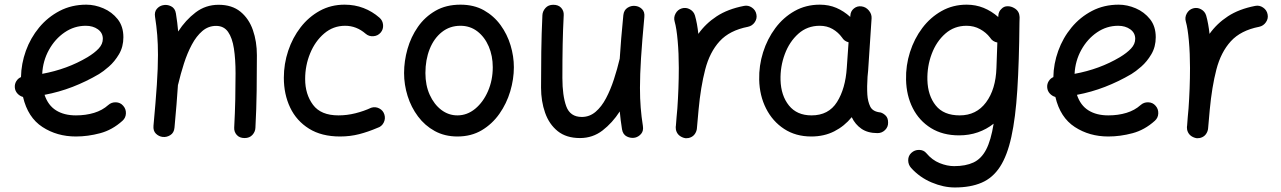

<svg xmlns="http://www.w3.org/2000/svg" viewBox="-20 -555 5573 835"><path d="M512.7 -29.8Q468.3 10.3 415.3 24.4Q362.3 38.6 310.1 38.6Q228 38.6 164.6 -2.7Q101.1 -43.9 80.1 -133.3Q65.9 -137.2 55.7 -148.4Q45.4 -159.7 44.4 -175.3Q43.5 -189.9 51 -202.1Q58.6 -214.4 71.3 -219.7Q72.3 -277.8 92.5 -334Q112.8 -390.1 150.1 -435.3Q187.5 -480.5 239.5 -507.6Q291.5 -534.7 355.5 -534.7Q392.6 -534.7 429.7 -518.8Q466.8 -502.9 491.7 -471.7Q516.6 -440.4 516.6 -393.1Q516.6 -351.6 497.6 -319.3Q478.5 -287.1 453.6 -265.4Q428.7 -243.7 410.6 -232.9Q355 -200.2 295.7 -177.2Q236.3 -154.3 173.8 -142.6Q189 -96.7 223.9 -75Q258.8 -53.2 310.1 -53.2Q353 -53.2 389.2 -64.2Q425.3 -75.2 450.7 -98.1Q464.8 -110.8 484.1 -110.1Q503.4 -109.4 515.6 -95.2Q528.3 -81.1 527.6 -61.8Q526.9 -42.5 512.7 -29.8ZM353 -442.9Q303.2 -442.9 261.2 -414.3Q219.2 -385.7 192.9 -338.1Q166.5 -290.5 163.6 -233.9Q272.5 -253.9 360.4 -306.2Q391.1 -324.7 409.2 -344Q427.2 -363.3 427.2 -386.2Q427.2 -412.1 405.8 -427.5Q384.3 -442.9 353 -442.9Z M647.5 -8.3Q657.2 -112.8 662.1 -186.3Q667 -259.8 667 -315.9Q667 -363.3 663.8 -402.6Q660.6 -441.9 654.3 -481.9Q650.9 -502.9 661.6 -515.9Q672.4 -528.8 688 -532.2Q706.1 -536.6 723.9 -527.8Q741.7 -519 745.1 -496.1Q751.5 -456.5 754.9 -418Q787.1 -467.8 830.8 -501Q874.5 -534.2 930.7 -534.2Q988.8 -534.2 1025.6 -504.2Q1062.5 -474.1 1079.8 -424.3Q1097.2 -374.5 1097.2 -314.9Q1097.2 -238.3 1096.2 -159.9Q1095.2 -81.5 1090.8 0.5Q1090.3 17.6 1077.9 31.5Q1065.4 45.4 1043.9 45.4Q1021.5 45.4 1009.5 31.7Q997.6 18.1 998.5 0Q1002 -65.4 1003.2 -122.8Q1004.4 -180.2 1004.4 -236.3Q1004.4 -297.4 997.3 -343.8Q990.2 -390.1 971.9 -416.3Q953.6 -442.4 919.9 -442.4Q886.2 -442.4 860.1 -420.2Q834 -397.9 814.2 -360.8Q794.4 -323.7 780 -278.8Q765.6 -233.9 754.9 -188.5Q754.4 -187 753.9 -185.5Q751.5 -146 747.6 -99.9Q743.7 -53.7 738.8 0.5Q736.8 22.5 720.9 32.5Q705.1 42.5 687.5 40.5Q670.9 38.6 658.2 26.4Q645.5 14.2 647.5 -8.3Z M1635.3 -413.1Q1623 -398.9 1603.8 -397.5Q1584.5 -396 1570.3 -408.2Q1530.3 -442.9 1481 -442.9Q1429.2 -442.9 1389.9 -409.4Q1350.6 -376 1328.9 -323.2Q1307.1 -270.5 1307.1 -211.4Q1307.1 -145 1341.3 -99.1Q1375.5 -53.2 1451.7 -53.2Q1489.3 -53.2 1526.1 -62.5Q1563 -71.8 1594.2 -86.4Q1612.3 -92.3 1629.4 -83.5Q1646.5 -74.7 1651.9 -56.2Q1657.2 -38.1 1648.4 -21.2Q1639.6 -4.4 1621.6 1Q1580.6 18.6 1541.5 28.6Q1502.4 38.6 1459 38.6Q1378.4 38.6 1324 4.6Q1269.5 -29.3 1241.9 -87.2Q1214.4 -145 1214.4 -216.8Q1214.4 -277.3 1233.4 -334.2Q1252.4 -391.1 1287.4 -436.3Q1322.3 -481.4 1370.8 -508.1Q1419.4 -534.7 1478.5 -534.7Q1522.9 -534.7 1561 -520Q1599.1 -505.4 1630.4 -478Q1644.5 -465.8 1646 -446.5Q1647.5 -427.2 1635.3 -413.1Z M1982.4 -534.7Q2041 -534.7 2084.5 -510.3Q2127.9 -485.8 2157 -445.8Q2186 -405.8 2200.4 -357.9Q2214.8 -310.1 2214.8 -262.7Q2214.8 -210.9 2199 -157.7Q2183.1 -104.5 2151.9 -60.1Q2120.6 -15.6 2075 11.5Q2029.3 38.6 1969.2 38.6Q1914.1 38.6 1870.8 14.9Q1827.6 -8.8 1797.9 -48.6Q1768.1 -88.4 1752.7 -137.5Q1737.3 -186.5 1737.3 -237.3Q1737.3 -289.6 1752.2 -342Q1767.1 -394.5 1797.4 -438Q1827.6 -481.4 1873.8 -508.1Q1919.9 -534.7 1982.4 -534.7ZM1982.4 -442.9Q1936 -442.9 1901.6 -415.5Q1867.2 -388.2 1848.6 -341.6Q1830.1 -294.9 1830.1 -237.3Q1830.1 -184.1 1848.9 -142.6Q1867.7 -101.1 1899.2 -77.1Q1930.7 -53.2 1969.2 -53.2Q2011.7 -53.2 2046.6 -82Q2081.5 -110.8 2102.3 -158.7Q2123 -206.5 2123 -262.7Q2123 -312 2105.5 -353Q2087.9 -394 2056.2 -418.5Q2024.4 -442.9 1982.4 -442.9Z M2782.2 -480.5Q2772.5 -376 2767.8 -302.7Q2763.2 -229.5 2763.2 -172.9Q2763.2 -126 2766.4 -86.7Q2769.5 -47.4 2775.9 -7.3Q2779.3 13.7 2768.6 26.6Q2757.8 39.6 2742.2 43.5Q2724.1 47.4 2706.5 38.8Q2689 30.3 2685.1 7.3Q2678.7 -32.7 2675.3 -70.3Q2643.1 -20.5 2600.3 12.5Q2557.6 45.4 2502.4 45.4Q2442.9 45.4 2405.5 15.4Q2368.2 -14.6 2350.6 -64.7Q2333 -114.7 2333 -173.8Q2333 -251 2334 -329.3Q2335 -407.7 2338.9 -489.3Q2339.8 -506.3 2352.3 -520.3Q2364.7 -534.2 2386.2 -534.2Q2408.7 -534.2 2420.7 -520.8Q2432.6 -507.3 2431.6 -489.3Q2428.2 -423.3 2427 -361.6Q2425.8 -299.8 2425.8 -215.8Q2425.8 -139.2 2442.6 -92.8Q2459.5 -46.4 2510.3 -46.4Q2543.9 -46.4 2570.1 -68.6Q2596.2 -90.8 2615.7 -127.9Q2635.3 -165 2649.9 -210Q2664.6 -254.9 2675.3 -300.3V-301.3Q2677.7 -341.3 2681.6 -387.9Q2685.5 -434.6 2690.9 -489.3Q2693.4 -511.2 2709 -521.2Q2724.6 -531.2 2742.2 -529.3Q2759.3 -527.8 2772 -515.6Q2784.7 -503.4 2782.2 -480.5Z M2960.4 45.9Q2953.6 44.9 2947.3 42Q2924.3 32.2 2919.4 8.3Q2919.4 7.8 2919.4 7.3Q2919.4 6.8 2919.4 6.3Q2918.5 1 2918.9 -4.9Q2918.9 -6.3 2919.4 -7.8Q2920.9 -26.9 2922.4 -45.9Q2923.8 -64.9 2925.8 -83.5Q2928.7 -125 2930.4 -170.2Q2932.1 -215.3 2932.1 -259.8Q2932.1 -322.3 2927.2 -377.2Q2922.4 -432.1 2914.1 -460.9Q2908.7 -479 2918 -496.1Q2927.2 -513.2 2945.3 -518.6Q2963.4 -523.9 2980.2 -514.6Q2997.1 -505.4 3002.4 -487.3Q3007.3 -470.2 3011 -450.2Q3014.6 -430.2 3017.1 -407.7Q3048.8 -452.6 3096.9 -484.1Q3145 -515.6 3215.3 -529.3Q3233.9 -533.2 3250 -522.2Q3266.1 -511.2 3269.5 -492.7Q3273.4 -474.6 3262.5 -458.5Q3251.5 -442.4 3232.9 -438.5Q3152.8 -422.9 3109.6 -375.5Q3066.4 -328.1 3046.9 -252.7Q3027.3 -177.2 3018.1 -78.1Q3014.6 -33.2 3010.7 4.4Q3010.3 10.3 3007.8 16.1Q3007.8 16.1 3007.8 16.6Q3007.3 17.1 3007.3 17.6Q2998 40.5 2973.6 45.4Q2972.7 45.4 2972.2 45.4Q2972.2 45.4 2971.7 45.4Q2966.3 46.4 2960.4 45.9Z M3796.4 23.9Q3753.9 23.9 3726.6 5.1Q3699.2 -13.7 3684.1 -45.4Q3652.3 -6.3 3608.2 16.1Q3564 38.6 3508.3 38.6Q3440.4 38.6 3390.1 5.6Q3339.8 -27.3 3311.5 -83.3Q3283.2 -139.2 3281.7 -208.5Q3280.3 -269.5 3298.6 -327.6Q3316.9 -385.7 3351.8 -432.6Q3386.7 -479.5 3435.8 -507.1Q3484.9 -534.7 3545.4 -534.7Q3584.5 -534.7 3617.2 -520.8Q3649.9 -506.8 3677.7 -481.4L3678.2 -487.8Q3679.2 -506.3 3693.6 -518.1Q3708 -529.8 3726.6 -527.3Q3745.6 -524.9 3758.5 -509.5Q3771.5 -494.1 3770.5 -475.6L3755.4 -247.1Q3754.4 -233.9 3752.9 -221.2Q3751.5 -201.7 3751.2 -180.2Q3751 -158.7 3752 -143.6Q3753.9 -113.8 3764.6 -91.6Q3775.4 -69.3 3809.6 -65.9Q3821.3 -62.5 3831.8 -52.2Q3842.3 -42 3842.3 -22Q3842.8 -2.9 3829.1 10.5Q3815.4 23.9 3796.4 23.9ZM3509.3 -53.2Q3583.5 -53.2 3620.1 -111.3Q3656.7 -169.4 3662.6 -259.8L3670.4 -371.1Q3651.4 -376 3642.1 -391.6Q3625.5 -414.6 3601.1 -428.7Q3576.7 -442.9 3544.9 -442.9Q3490.7 -442.9 3451.9 -408.2Q3413.1 -373.5 3393.1 -319.6Q3373 -265.6 3374.5 -207Q3376.5 -139.2 3411.1 -96.2Q3445.8 -53.2 3509.3 -53.2Z M4362.3 -527.8H4364.3Q4367.2 -527.8 4370.1 -527.3Q4377 -526.4 4383.8 -523.4Q4411.6 -511.2 4413.6 -485.4Q4414.6 -480.5 4414.1 -475.6L4413.6 -456.5Q4412.1 -287.1 4404.3 -164.6Q4396.5 -42 4378.4 40Q4360.4 122.1 4328.9 170.4Q4297.4 218.8 4249 239.5Q4200.7 260.3 4132.3 260.3Q4083.5 260.3 4031.7 238.5Q3980 216.8 3942.4 175.3Q3929.7 161.1 3929.7 141.8Q3929.7 122.6 3943.4 109.9Q3957.5 96.7 3977.3 96.9Q3997.1 97.2 4008.8 111.3Q4033.7 141.1 4066.4 154.3Q4099.1 167.5 4129.4 167.5Q4179.7 167.5 4213.6 151.6Q4247.6 135.7 4268.6 95.7Q4289.6 55.7 4301.3 -17.1Q4270.5 7.3 4232.7 20.5Q4194.8 33.7 4150.9 33.7Q4080.1 33.7 4028.8 2Q3977.5 -29.8 3949.7 -84.5Q3921.9 -139.2 3920.4 -208.5Q3918.9 -270 3937.5 -328.4Q3956.1 -386.7 3991 -433.1Q4025.9 -479.5 4075 -507.1Q4124 -534.7 4184.1 -534.7Q4223.1 -534.7 4257.6 -520.8Q4292 -506.8 4321.3 -481L4321.8 -487.8Q4322.8 -504.9 4335 -516.1Q4346.2 -528.3 4362.3 -527.8ZM4153.8 -53.2Q4226.1 -53.2 4268.3 -109.9Q4310.5 -166.5 4313.5 -259.8L4317.4 -370.1Q4296.4 -374 4285.6 -391.6Q4269 -413.6 4242.4 -428.2Q4215.8 -442.9 4183.6 -442.9Q4129.9 -442.9 4091.1 -408.7Q4052.2 -374.5 4032 -320.6Q4011.7 -266.6 4013.2 -207Q4015.1 -139.2 4049.6 -96.2Q4084 -53.2 4153.8 -53.2Z M5002.4 -29.8Q4958 10.3 4905 24.4Q4852.1 38.6 4799.8 38.6Q4717.8 38.6 4654.3 -2.7Q4590.8 -43.9 4569.8 -133.3Q4555.7 -137.2 4545.4 -148.4Q4535.2 -159.7 4534.2 -175.3Q4533.2 -189.9 4540.8 -202.1Q4548.3 -214.4 4561 -219.7Q4562 -277.8 4582.3 -334Q4602.5 -390.1 4639.9 -435.3Q4677.2 -480.5 4729.2 -507.6Q4781.2 -534.7 4845.2 -534.7Q4882.3 -534.7 4919.4 -518.8Q4956.5 -502.9 4981.4 -471.7Q5006.3 -440.4 5006.3 -393.1Q5006.3 -351.6 4987.3 -319.3Q4968.3 -287.1 4943.4 -265.4Q4918.5 -243.7 4900.4 -232.9Q4844.7 -200.2 4785.4 -177.2Q4726.1 -154.3 4663.6 -142.6Q4678.7 -96.7 4713.6 -75Q4748.5 -53.2 4799.8 -53.2Q4842.8 -53.2 4878.9 -64.2Q4915 -75.2 4940.4 -98.1Q4954.6 -110.8 4973.9 -110.1Q4993.2 -109.4 5005.4 -95.2Q5018.1 -81.1 5017.3 -61.8Q5016.6 -42.5 5002.4 -29.8ZM4842.8 -442.9Q4793 -442.9 4751 -414.3Q4709 -385.7 4682.6 -338.1Q4656.2 -290.5 4653.3 -233.9Q4762.2 -253.9 4850.1 -306.2Q4880.9 -324.7 4898.9 -344Q4917 -363.3 4917 -386.2Q4917 -412.1 4895.5 -427.5Q4874 -442.9 4842.8 -442.9Z M5183.6 45.9Q5176.8 44.9 5170.4 42Q5147.5 32.2 5142.6 8.3Q5142.6 7.8 5142.6 7.3Q5142.6 6.8 5142.6 6.3Q5141.6 1 5142.1 -4.9Q5142.1 -6.3 5142.6 -7.8Q5144 -26.9 5145.5 -45.9Q5147 -64.9 5148.9 -83.5Q5151.9 -125 5153.6 -170.2Q5155.3 -215.3 5155.3 -259.8Q5155.3 -322.3 5150.4 -377.2Q5145.5 -432.1 5137.2 -460.9Q5131.8 -479 5141.1 -496.1Q5150.4 -513.2 5168.5 -518.6Q5186.5 -523.9 5203.4 -514.6Q5220.2 -505.4 5225.6 -487.3Q5230.5 -470.2 5234.1 -450.2Q5237.8 -430.2 5240.2 -407.7Q5272 -452.6 5320.1 -484.1Q5368.2 -515.6 5438.5 -529.3Q5457 -533.2 5473.1 -522.2Q5489.3 -511.2 5492.7 -492.7Q5496.6 -474.6 5485.6 -458.5Q5474.6 -442.4 5456.1 -438.5Q5376 -422.9 5332.8 -375.5Q5289.6 -328.1 5270 -252.7Q5250.5 -177.2 5241.2 -78.1Q5237.8 -33.2 5233.9 4.4Q5233.4 10.3 5231 16.1Q5231 16.1 5231 16.6Q5230.5 17.1 5230.5 17.6Q5221.2 40.5 5196.8 45.4Q5195.8 45.4 5195.3 45.4Q5195.3 45.4 5194.8 45.4Q5189.5 46.4 5183.6 45.9Z"/></svg>

Font: Mikhak-DS2-FD Medium
Style: Regular
Weight: 500
Designer: Amin Abedi
Version: Version 3.4